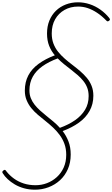

<svg xmlns="http://www.w3.org/2000/svg" viewBox="-56 -1150 977 1670"><path d="M249 500Q197 500 152.5 487.5Q108 475 72.5 454Q37 433 10.5 408Q-16 383 -30 360Q-35 353 -36 347Q-37 341 -27 333Q-17 325 -11 328.5Q-5 332 1 342Q29 377 66.5 404Q104 431 151 446Q198 461 253 461Q305 461 352.5 443Q400 425 438 390.5Q476 356 498 307Q520 258 520 196Q520 144 504.5 101.5Q489 59 463 24Q437 -11 405.5 -40.5Q374 -70 340 -97Q306 -124 273.5 -151.5Q241 -179 216 -210Q191 -241 175.5 -278.5Q160 -316 160 -362Q160 -436 190 -493.5Q220 -551 279.5 -594.5Q339 -638 421 -669Q390 -705 371.5 -751.5Q353 -798 353 -858Q353 -921 373.5 -971Q394 -1021 430.5 -1056.5Q467 -1092 516.5 -1111Q566 -1130 623 -1130Q674 -1130 724 -1113.5Q774 -1097 817.5 -1066Q861 -1035 894 -994Q900 -985 900.5 -980.5Q901 -976 892 -969Q884 -963 878.5 -964.5Q873 -966 868 -972Q828 -1013 787.5 -1039.5Q747 -1066 707 -1079.5Q667 -1093 623 -1093Q557 -1093 505 -1063.5Q453 -1034 423.5 -982Q394 -930 394 -859Q394 -810 409 -770.5Q424 -731 450 -699Q476 -667 507.5 -639.5Q539 -612 574 -585.5Q609 -559 641 -531.5Q673 -504 699 -473Q725 -442 740.5 -403.5Q756 -365 756 -317Q756 -244 723 -185Q690 -126 630 -83Q570 -40 489 -10Q520 30 539.5 80Q559 130 559 194Q559 265 534 321.5Q509 378 466 417.5Q423 457 366.5 478.5Q310 500 249 500ZM465 -38Q542 -66 597.5 -105Q653 -144 684 -195.5Q715 -247 715 -314Q715 -354 703 -386Q691 -418 669 -445.5Q647 -473 620 -496.5Q593 -520 563 -543Q533 -566 502.5 -590.5Q472 -615 446 -642Q368 -613 313 -574Q258 -535 229 -483Q200 -431 200 -364Q200 -327 212 -296.5Q224 -266 245 -239.5Q266 -213 292.5 -189Q319 -165 349 -141Q379 -117 409 -92Q439 -67 465 -38Z"/></svg>

Font: Playwrite CU Thin
Style: Regular
Weight: 250
Designer: Veronika Burian, José Scaglione
Foundry: TypeTogether
Version: Version 1.002